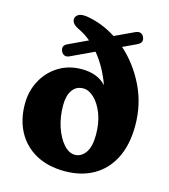

<svg xmlns="http://www.w3.org/2000/svg" viewBox="-113 -841 833 945"><g transform="rotate(15 303.5 -368.5)"><path d="M140 -551.5Q127.5 -579.5 155 -592L253.5 -638.5Q225 -662.5 194.5 -677Q172 -687.5 163 -698Q154 -708.5 154.5 -721Q155 -734.5 168.8 -744Q182.5 -753.5 212.5 -749.5Q292 -737 364.5 -690.5L462.5 -736.5Q478.5 -744 489.5 -739.8Q500.5 -735.5 505.5 -724Q519 -696.5 488 -682L419 -649.5Q491.5 -585.5 536.8 -492.8Q582 -400 582 -292.5Q582 -193.5 547.2 -125Q512.5 -56.5 450 -21Q387.5 14.5 303.5 14.5Q217.5 14.5 156 -19.8Q94.5 -54 62 -114.8Q29.5 -175.5 29.5 -255.5Q29.5 -320 58.2 -374Q87 -428 138.2 -460.2Q189.5 -492.5 257 -492.5Q337.5 -492.5 381.5 -444.5Q367.5 -484.5 346.5 -522.8Q325.5 -561 299 -593L180.5 -537.5Q166.5 -531 156 -535.5Q145.5 -540 140 -551.5ZM213 -298.5Q213 -237.5 230 -187.2Q247 -137 274 -106.8Q301 -76.5 331 -76.5Q363.5 -76.5 385.2 -106.8Q407 -137 407 -198Q407 -259.5 389 -305.5Q371 -351.5 343.8 -377.2Q316.5 -403 288.5 -403Q252.5 -403 232.8 -374.8Q213 -346.5 213 -298.5Z"/></g></svg>

Font: Fraunces 9pt SuperSoft
Style: Bold
Weight: 700
Version: Version 1.000;[b76b70a41]